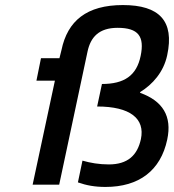

<svg xmlns="http://www.w3.org/2000/svg" viewBox="-20 -730 688 759"><path d="M445 -620C527 -620 552 -586 536 -509C520 -431 471 -398 383 -398L364 -309C495 -309 554 -261 537 -180C523 -116 485 -80 410 -80C372 -80 337 -86 306 -95L288 -9C322 3 355 9 397 9C530 9 615 -56 641 -178C661 -271 623 -331 534 -363V-366C583 -396 627 -445 641 -512C670 -647 610 -710 466 -710C323 -710 247 -648 223 -532L215 -500H142L124 -411H197L109 0H214L326 -526C338 -583 371 -620 445 -620Z"/></svg>

Font: LT Wave Text Medium Italic
Style: Regular
Weight: 500
Designer: Daniel Lyons
Version: Version 2.5 (Glyphs App)